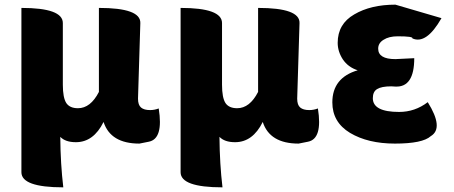

<svg xmlns="http://www.w3.org/2000/svg" viewBox="-20 -603 1951 825"><path d="M252 202Q72 202 72 137V-569Q250 -569 250 -504V-239Q250 -183 265 -160Q280 -138 315 -138Q369 -138 405 -208V-569Q585 -569 583 -504L573 -179Q573 -152 586 -141Q599 -130 625 -130Q644 -130 662 -137Q683 -6 619 6L579 14Q455 14 425 -79Q382 8 306 8Q261 8 239 -15Q240 102 252 202Z M936 202Q756 202 756 137V-569Q934 -569 934 -504V-239Q934 -183 949 -160Q964 -138 999 -138Q1053 -138 1089 -208V-569Q1269 -569 1267 -504L1257 -179Q1257 -152 1270 -141Q1283 -130 1309 -130Q1328 -130 1346 -137Q1367 -6 1303 6L1263 14Q1139 14 1109 -79Q1066 8 990 8Q945 8 923 -15Q924 102 936 202Z M1677 14Q1561 14 1484 -32Q1408 -78 1408 -163Q1408 -269 1517 -301Q1476 -314 1453 -348Q1431 -382 1431 -419Q1431 -500 1502 -541Q1573 -583 1679 -583L1877 -525Q1812 -411 1752 -438Q1756 -447 1689 -447Q1651 -447 1628 -432Q1605 -418 1605 -394Q1605 -349 1679 -349L1760 -353Q1760 -227 1679 -231L1661 -232Q1619 -232 1600 -220Q1582 -209 1582 -181Q1582 -122 1695 -122Q1763 -122 1818 -164Q1888 -52 1831 -18Q1796 14 1677 14Z"/></svg>

Font: Swei Half Moon CJK SC
Style: Black
Weight: 900
Version: Version 2.071